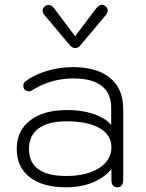

<svg xmlns="http://www.w3.org/2000/svg" viewBox="-20 -785 619 815"><path d="M51 -153Q51 -230 108 -274Q165 -318 266 -318Q328 -318 378 -301Q428 -284 452 -254V-327Q452 -389 411.5 -420.5Q371 -452 292 -452Q198 -452 122 -405Q109 -397 102 -397Q96 -397 88 -402Q79 -408 79 -421Q79 -432 86 -438Q123 -467 177.5 -483.5Q232 -500 290 -500Q392 -500 447.5 -454Q503 -408 503 -323V-22Q503 10 478 10Q453 10 453 -22V-67Q422 -30 372.5 -10Q323 10 261 10Q161 10 106 -33Q51 -76 51 -153ZM453 -160Q453 -212 403 -241Q353 -270 263 -270Q185 -270 144 -240Q103 -210 103 -153Q103 -38 261 -38Q348 -38 400.5 -71.5Q453 -105 453 -160ZM274 -596 168 -722Q161 -730 161 -740Q161 -751 172 -759Q178 -764 186 -764Q199 -764 211 -748L299 -631L387 -748Q401 -765 413 -765Q419 -765 426 -760Q437 -752 437 -741Q437 -730 430 -722L324 -596Q314 -581 299 -581Q286 -581 274 -596Z"/></svg>

Font: Kodchasan ExtraLight
Style: Regular
Weight: 275
Version: Version 1.000; ttfautohint (v1.6)